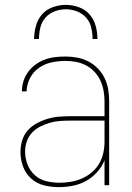

<svg xmlns="http://www.w3.org/2000/svg" viewBox="-20 -760 540 788"><path d="M221 8Q190 8 160 0.5Q130 -7 107.5 -27.5Q85 -48 74.5 -77Q64 -106 64 -136Q64 -160 71 -183.5Q78 -207 93.5 -224.5Q109 -242 130 -253.5Q151 -265 174 -272Q197 -279 220.5 -281Q244 -283 268 -283H409V-345Q409 -366 405 -388Q401 -410 392 -429.5Q383 -449 367.5 -465.5Q352 -482 332.5 -492Q313 -502 291.5 -506Q270 -510 248 -510Q220 -510 192 -504Q164 -498 140.5 -482Q117 -466 103.5 -440Q90 -414 89 -385H70Q70 -407 76.5 -427.5Q83 -448 96 -465.5Q109 -483 126.5 -495.5Q144 -508 164 -515.5Q184 -523 205.5 -525.5Q227 -528 248 -528Q273 -528 297 -523.5Q321 -519 342.5 -508Q364 -497 381.5 -479Q399 -461 409.5 -439Q420 -417 424 -393Q428 -369 428 -345V0H409V-102Q398 -75 378 -53Q358 -31 332.5 -17Q307 -3 278.5 2.5Q250 8 221 8ZM224 -10Q247 -10 271 -14Q295 -18 316.5 -27.5Q338 -37 356.5 -52.5Q375 -68 387 -88.5Q399 -109 404 -132.5Q409 -156 409 -180V-265H268Q247 -265 226 -263.5Q205 -262 184.5 -256Q164 -250 145 -240.5Q126 -231 111.5 -215.5Q97 -200 90 -179.5Q83 -159 83 -138Q83 -111 93 -85Q103 -59 123 -41Q143 -23 170 -16.5Q197 -10 224 -10ZM120 -600Q120 -627 127.5 -654Q135 -681 152.5 -701Q170 -721 196.5 -730.5Q223 -740 250 -740Q277 -740 303.5 -730.5Q330 -721 347.5 -701Q365 -681 372.5 -654Q380 -627 380 -600H360Q360 -623 354.5 -646.5Q349 -670 333.5 -687.5Q318 -705 295.5 -713.5Q273 -722 250 -722Q227 -722 204.5 -713.5Q182 -705 166.5 -687.5Q151 -670 145.5 -646.5Q140 -623 140 -600Z"/></svg>

Font: Iosevka SS04 Thin
Style: Regular
Weight: 100
Monospace: yes
Designer: Belleve Invis
Foundry: Belleve Invis
Version: Version 19.0.0; ttfautohint (v1.8.4)